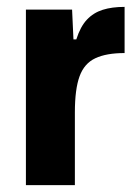

<svg xmlns="http://www.w3.org/2000/svg" viewBox="-20 -538 402 558"><path d="M55.3 0V-510H189.5L193.5 -423.5H201.8Q213.6 -460.7 232.6 -480.9Q251.5 -501 278.5 -509.5Q305.4 -518 342.1 -518V-383.8Q289 -383.8 257 -368.7Q224.9 -353.6 211.3 -316.4Q197.6 -279.2 197.6 -211.3V0Z"/></svg>

Font: Saira Thin SemiCondensed
Style: Regular
Weight: 100
Width: 4
Version: Version 1.101